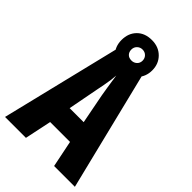

<svg xmlns="http://www.w3.org/2000/svg" viewBox="-258 -971 1065 1065"><g transform="rotate(45 274.0 -439.0)"><path d="M385 0 353 -157H197L164 0H0L174 -714H372L548 0ZM295 -464Q291 -489 287 -512.5Q283 -536 280 -558Q277 -580 274 -599Q273 -581 270 -559.5Q267 -538 262.5 -514.5Q258 -491 253 -466L219 -288H329ZM275 -641Q220 -641 187.5 -674.5Q155 -708 155 -759Q155 -812 187.5 -845Q220 -878 275 -878Q328 -878 361.5 -844.5Q395 -811 395 -760Q395 -710 362 -675.5Q329 -641 275 -641ZM275 -717Q293 -717 306 -729Q319 -741 319 -760Q319 -779 306.5 -791.5Q294 -804 275 -804Q257 -804 244 -791.5Q231 -779 231 -760Q231 -741 242.5 -729Q254 -717 275 -717Z"/></g></svg>

Font: Noto Sans Khmer ExtraCondensed ExtraBold
Style: Regular
Weight: 800
Width: 2
Designer: Danh Hong and the Monotype Design Team
Foundry: Monotype Imaging Inc.
Version: Version 2.004